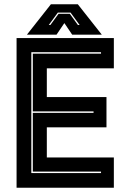

<svg xmlns="http://www.w3.org/2000/svg" viewBox="-20 -878 610 898"><path d="M57.5 0V-700H512.5V-558.5H199V-424H478V-282.5H199V-141.5H512.5V0ZM126.5 -68.5H452.5V-75.5H133.5V-350H417.5V-357H133.5V-627H452.5V-634H126.5ZM218 -858H344L456 -716H317.5L281 -770L244.5 -716H106ZM250.5 -819 208 -761H215.5L254 -813.5H306.5L344.5 -761H352.5L310 -819Z"/></svg>

Font: Tourney ExtraBold
Style: Regular
Weight: 800
Designer: Tyler Finck
Foundry: Etcetera Type Co
Version: Version 1.015